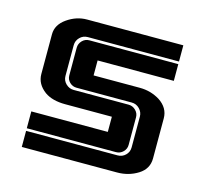

<svg xmlns="http://www.w3.org/2000/svg" viewBox="-72 -507 625 586"><g transform="rotate(15 241.0 -213.5)"><path d="M324.7 -59.1H43V-112.3H284.7V-160.2H137.2Q96.7 -160.2 72.3 -177.2Q43 -198.7 43 -230.5V-356Q43 -386.2 72.3 -406.7Q101.6 -427.2 134.8 -427.2H439V-376H150.9Q136.2 -376 126 -365.7Q115.7 -355.5 115.7 -340.8V-243.7Q115.7 -229.5 126.2 -219.2Q136.7 -209 150.9 -209H324.7Q337.4 -209 346.9 -199.7Q356.4 -190.4 356.4 -177.7V-90.3Q356.4 -77.6 347.2 -68.4Q337.9 -59.1 324.7 -59.1ZM407.7 -250Q439 -229.5 439 -196.3V-69.8Q439 -36.6 409.7 -18.3Q380.4 0 344.2 0H43V-50.8H332Q346.7 -50.8 356.9 -60.8Q367.2 -70.8 367.2 -85.4V-182.6Q367.2 -196.8 356.9 -207.3Q346.7 -217.8 332 -217.8H157.7Q145 -217.8 135.7 -226.8Q126.5 -235.8 126.5 -248.5V-335.9Q126.5 -348.6 135.7 -358.2Q145 -367.7 157.7 -367.7H439V-314.9H198.2V-267.6H344.2Q378.9 -267.6 407.7 -250Z"/></g></svg>

Font: Ebtekar Inline 2
Style: Inline-2
Weight: 500
Designer: Arman Khorramak
Foundry: Arman Khorramak
Version: Version 2.000